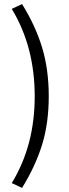

<svg xmlns="http://www.w3.org/2000/svg" viewBox="-20 -752 342 948"><path d="M88.9 -731.9 38.1 -708Q151.4 -521.5 151.4 -276.4Q151.4 -155.8 123.5 -49.3Q95.7 57.1 38.1 151.9L88.9 175.8Q154.8 69.3 187.8 -37.4Q220.7 -144 220.7 -276.4Q220.7 -409.7 187.8 -517.8Q154.8 -626 88.9 -731.9Z"/></svg>

Font: Varta
Style: Regular
Weight: 400
Designer: Joana Correia, Viktoriya Grabowska, Eben Sorkin
Foundry: Sorkin Type
Version: Version 1.002; ttfautohint (v1.3) -l 8 -r 24 -G 200 -x 12 -H